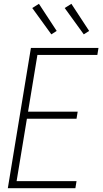

<svg xmlns="http://www.w3.org/2000/svg" viewBox="-20 -986 540 1006"><path d="M21 0 142 -735H496L490 -698H176L127 -401H387L381 -364H121L67 -37H381L375 0ZM419 -806 319 -944 354 -966 447 -824ZM249 -806 149 -944 184 -966 277 -824Z"/></svg>

Font: Iosevka Extralight
Style: Italic
Weight: 200
Italic angle: -9°
Monospace: yes
Designer: Belleve Invis
Foundry: Belleve Invis
Version: Version 32.5.0; ttfautohint (v1.8.4)